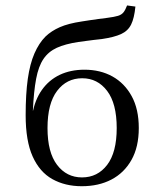

<svg xmlns="http://www.w3.org/2000/svg" viewBox="-20 -655 580 687"><path d="M272.6 11.3Q212.9 11.3 167.3 -14.1Q121.8 -39.5 96.8 -95.2Q71.8 -150.8 71.8 -242.7Q71.8 -318.5 79.4 -372.6Q87.1 -426.6 103.2 -463.7Q119.4 -500.8 142.7 -524.2Q163.7 -544.4 194 -557.7Q224.2 -571 272.6 -578.2Q286.3 -580.6 301.6 -582.7Q316.9 -584.7 332.7 -587.1Q348.4 -589.5 363.7 -591.1Q389.5 -594.4 402.4 -598.4Q415.3 -602.4 422.2 -611.3Q429 -620.2 434.7 -635.5L464.5 -631.5Q460.5 -590.3 449.2 -567.3Q437.9 -544.4 413.3 -533.1Q388.7 -521.8 344.4 -515.3Q329.8 -513.7 315.7 -512.1Q301.6 -510.5 287.9 -508.5Q274.2 -506.5 260.5 -504.8Q212.9 -497.6 183.1 -483.9Q153.2 -470.2 135.5 -444Q117.7 -417.7 109.3 -373Q100.8 -328.2 97.6 -258.9H106.5L96 -247.6Q104.8 -297.6 129.8 -333.1Q154.8 -368.5 193.5 -387.1Q232.3 -405.6 282.3 -405.6Q338.7 -405.6 382.3 -381.5Q425.8 -357.3 451.2 -310.9Q476.6 -264.5 476.6 -196.8Q476.6 -129 450.4 -82.7Q424.2 -36.3 378.6 -12.5Q333.1 11.3 272.6 11.3ZM273.4 -20.2Q329 -20.2 363.3 -64.9Q397.6 -109.7 397.6 -196.8Q397.6 -284.7 363.3 -329.8Q329 -375 274.2 -375Q218.5 -375 184.3 -329.8Q150 -284.7 150 -196.8Q150 -109.7 184.3 -64.9Q218.5 -20.2 273.4 -20.2Z"/></svg>

Font: Playfair 12pt Light
Style: Regular
Weight: 300
Designer: Claus Eggers Sørensen
Foundry: Claus Eggers Sørensen
Version: Version 2.000;gftools[0.9.28]